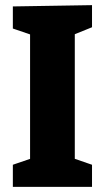

<svg xmlns="http://www.w3.org/2000/svg" viewBox="-20 -727 408 747"><path d="M338 -621 254 -587 271 -612V-91L254 -115L338 -86V0H30V-86L112 -114L97 -91V-612L118 -586L30 -616V-702L338 -707Z"/></svg>

Font: Bitter Thin ExtraBold
Style: Regular
Weight: 800
Version: Version 3.020